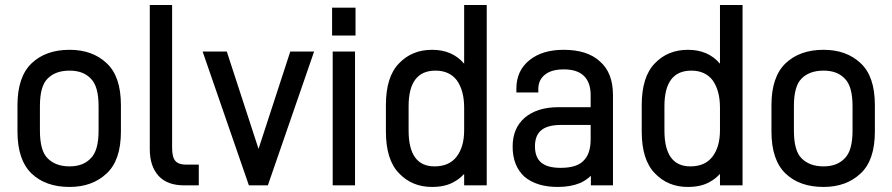

<svg xmlns="http://www.w3.org/2000/svg" viewBox="-20 -720 3514 756"><path d="M105 -36.1Q48.8 -89.4 48.8 -202.1V-306.2Q48.8 -418 105 -471.2Q160.6 -523.9 253.9 -523.9Q344.2 -523.9 399.9 -471.2Q456.1 -419.4 456.1 -306.2V-202.1Q456.1 -88.9 399.9 -37.1Q343.8 16.1 253.9 16.1Q160.2 16.1 105 -36.1ZM336.9 -96.2Q368.2 -126 368.2 -206.1V-301.8Q368.2 -381.3 336.9 -411.1Q307.6 -441.9 253.9 -441.9Q198.7 -441.9 168 -411.1Q137.2 -381.8 137.2 -301.8V-206.1Q137.2 -125.5 168 -96.2Q199.2 -64.9 253.9 -64.9Q307.1 -64.9 336.9 -96.2Z M605 -26.9Q569.8 -64.9 569.8 -132.8V-700.2H657.7V-137.2Q657.7 -100.6 670.9 -85.9Q683.6 -71.8 711.9 -71.8H762.7V9.8H705.1Q638.7 9.8 605 -26.9Z M1123 -517.1H1216.8L1034.7 9.8H960L777.8 -517.1H873L998 -133.8Z M1379.9 -689.9V-580.1H1287.6V-689.9ZM1377.9 -517.1V9.8H1290V-517.1Z M1807.6 -700.2H1896.5V9.8H1807.6V-35.2Q1789.1 -15.1 1767.6 -3.9Q1733.9 16.1 1680.7 16.1Q1602.1 16.1 1550.8 -38.1Q1499.5 -90.8 1499.5 -202.1V-306.2Q1499.5 -417.5 1550.8 -470.2Q1601.6 -523.9 1681.6 -523.9Q1761.2 -523.9 1807.6 -469.2ZM1777.8 -103Q1807.6 -141.6 1807.6 -207V-295.9Q1807.6 -363.3 1778.8 -403.8Q1749.5 -441.9 1694.8 -441.9Q1588.9 -441.9 1588.9 -301.8V-206.1Q1588.9 -64.9 1690.9 -64.9Q1748.5 -64.9 1777.8 -103Z M2342.3 -478Q2393.6 -433.6 2393.6 -345.2V9.8H2306.6V-27.8Q2286.1 -8.8 2263.2 1Q2226.1 16.1 2176.3 16.1Q2093.3 16.1 2045.4 -23.9Q1998.5 -66.4 1998.5 -143.1Q1998.5 -215.3 2046.4 -256.8Q2095.7 -297.9 2178.2 -297.9H2305.7V-346.2Q2305.7 -396 2278.3 -421.9Q2252 -446.8 2200.2 -446.8Q2150.9 -446.8 2125.5 -425.8Q2099.6 -405.3 2099.6 -369.1V-356H2013.2V-371.1Q2013.2 -441.4 2064.5 -482.9Q2115.2 -523.9 2199.2 -523.9Q2293 -523.9 2342.3 -478ZM2277.3 -86.9Q2305.7 -113.8 2305.7 -171.9V-228H2188.5Q2136.7 -228 2111.6 -207.5Q2086.4 -187 2086.4 -144Q2086.4 -100.6 2111.1 -79.8Q2135.7 -59.1 2187.5 -59.1Q2251 -59.1 2277.3 -86.9Z M2814.9 -700.2H2903.8V9.8H2814.9V-35.2Q2796.4 -15.1 2774.9 -3.9Q2741.2 16.1 2688 16.1Q2609.4 16.1 2558.1 -38.1Q2506.8 -90.8 2506.8 -202.1V-306.2Q2506.8 -417.5 2558.1 -470.2Q2608.9 -523.9 2689 -523.9Q2768.6 -523.9 2814.9 -469.2ZM2785.2 -103Q2814.9 -141.6 2814.9 -207V-295.9Q2814.9 -363.3 2786.1 -403.8Q2756.8 -441.9 2702.1 -441.9Q2596.2 -441.9 2596.2 -301.8V-206.1Q2596.2 -64.9 2698.2 -64.9Q2755.9 -64.9 2785.2 -103Z M3073.7 -36.1Q3017.6 -89.4 3017.6 -202.1V-306.2Q3017.6 -418 3073.7 -471.2Q3129.4 -523.9 3222.7 -523.9Q3313 -523.9 3368.7 -471.2Q3424.8 -419.4 3424.8 -306.2V-202.1Q3424.8 -88.9 3368.7 -37.1Q3312.5 16.1 3222.7 16.1Q3128.9 16.1 3073.7 -36.1ZM3305.7 -96.2Q3336.9 -126 3336.9 -206.1V-301.8Q3336.9 -381.3 3305.7 -411.1Q3276.4 -441.9 3222.7 -441.9Q3167.5 -441.9 3136.7 -411.1Q3106 -381.8 3106 -301.8V-206.1Q3106 -125.5 3136.7 -96.2Q3168 -64.9 3222.7 -64.9Q3275.9 -64.9 3305.7 -96.2Z"/></svg>

Font: D-DIN-PRO Medium
Style: Regular
Weight: 500
Designer: datto
Foundry: CyberFei
Version: Version 1.000;hotconv 1.0.109;makeotfexe 2.5.65596